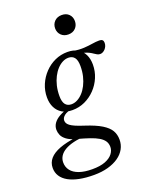

<svg xmlns="http://www.w3.org/2000/svg" viewBox="-220 -737 850 1086"><g transform="rotate(-20 205.0 -193.5)"><path d="M420.5 -368.5Q410.5 -368.5 402.8 -372.8Q395 -377 386.2 -383.2Q377.5 -389.5 365.2 -395.8Q353 -402 334.8 -406.8Q316.5 -411.5 289.5 -412L278.5 -437Q317.5 -431.5 346.5 -433.2Q375.5 -435 398 -438.8Q420.5 -442.5 440.5 -442.5Q453 -442.5 459 -437Q465 -431.5 465 -420Q465 -409 461 -399.8Q457 -390.5 450.5 -383.5Q444 -376.5 436.2 -372.5Q428.5 -368.5 420.5 -368.5ZM170.5 -157Q188.5 -157 206 -166Q223.5 -175 239 -191.5Q254.5 -208 266.2 -231.2Q278 -254.5 284.8 -282.5Q291.5 -310.5 291.5 -343Q291.5 -378.5 278.8 -394.5Q266 -410.5 242.5 -410.5Q224.5 -410.5 207 -401.5Q189.5 -392.5 174 -375.8Q158.5 -359 146.8 -336Q135 -313 128.2 -284.8Q121.5 -256.5 121.5 -224.5Q121.5 -189 134.2 -173Q147 -157 170.5 -157ZM248.5 -443Q285 -443 310 -428.2Q335 -413.5 347.8 -387.5Q360.5 -361.5 360.5 -327Q360.5 -286.5 345 -249.8Q329.5 -213 302.2 -184.8Q275 -156.5 239.8 -140.2Q204.5 -124 164.5 -124Q128 -124 103.2 -138.8Q78.5 -153.5 65.5 -179.8Q52.5 -206 52.5 -240.5Q52.5 -281 68 -317.5Q83.5 -354 110.8 -382.5Q138 -411 173.2 -427Q208.5 -443 248.5 -443ZM154 262.5Q105 262.5 66.5 254.8Q28 247 1.2 232Q-25.5 217 -39.5 195.2Q-53.5 173.5 -53.5 145.5Q-53.5 113.5 -33 90Q-12.5 66.5 28.2 51Q69 35.5 131 27.5L170.5 24L179 39.5Q140.5 40.5 109.8 48Q79 55.5 57.2 68Q35.5 80.5 24.2 98Q13 115.5 13 136.5Q13 164.5 29.2 185.2Q45.5 206 77.2 217.2Q109 228.5 156 228.5Q203 228.5 233.5 216.8Q264 205 279 185.5Q294 166 294 144.5Q294 124 284 109Q274 94 254 82Q234 70 203.2 59.5Q172.5 49 131.5 38Q93.5 28 73.8 13.2Q54 -1.5 47 -18Q40 -34.5 40 -50.5Q40 -72 52.5 -89.5Q65 -107 88.8 -120.5Q112.5 -134 145 -143L166 -132Q132.5 -127 116 -113.8Q99.5 -100.5 99.5 -84.5Q99.5 -76.5 103.2 -68.8Q107 -61 117.5 -53Q128 -45 147.5 -36.5Q167 -28 198.5 -18Q260 2 294.5 23.2Q329 44.5 343 68.5Q357 92.5 357 123.5Q357 153.5 343 179Q329 204.5 302.5 223Q276 241.5 238.5 252Q201 262.5 154 262.5ZM289 -534Q262.5 -534 246 -550.5Q229.5 -567 229.5 -591.5Q229.5 -617 246.2 -633.8Q263 -650.5 290 -650.5Q317 -650.5 333 -634.2Q349 -618 349 -593Q349 -568 332.8 -551Q316.5 -534 289 -534Z"/></g></svg>

Font: Newsreader 17pt
Style: Italic
Weight: 400
Italic angle: -17°
Version: Version 1.003